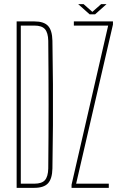

<svg xmlns="http://www.w3.org/2000/svg" viewBox="-20 -903 593 923"><path d="M60 0V-800H146Q191 -800 211 -778.5Q231 -757 232 -707Q234 -597 234.5 -498.5Q235 -400 234.5 -301.5Q234 -203 232 -93Q231 -44 211 -22Q191 0 145 0ZM80 -20H145Q181 -20 196 -37Q211 -54 212 -93Q215 -400 212 -707Q211 -746 196 -763Q181 -780 146 -780H80ZM324 0V-15L500 -780H335V-800H523V-785L346 -20H503V0ZM356 -883H382L424 -846L466 -883H492L437 -834H411Z"/></svg>

Font: Big Shoulders Display Thin
Style: Regular
Weight: 100
Designer: Patric King
Foundry: XO Type Co
Version: Version 1.000; ttfautohint (v1.8.2)